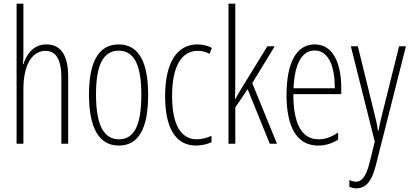

<svg xmlns="http://www.w3.org/2000/svg" viewBox="-20 -780 2232 1042"><path d="M107 -503V-760H70V0H107V-294C107 -440 161 -504 227 -504C279 -504 313 -465 313 -358V0H350V-366C350 -481 309 -539 232 -539C160 -539 124 -484 107 -432H104C107 -455 107 -472 107 -503Z M784 -265C784 -437 737 -539 624 -539C515 -539 463 -444 463 -267C463 -84 518 10 625 10C732 10 784 -82 784 -265ZM501 -267C501 -421 537 -505 624 -505C714 -505 747 -416 747 -266C747 -101 709 -24 625 -24C540 -24 501 -108 501 -267Z M1044 10C1071 10 1104 3 1128 -8V-43C1101 -31 1074 -24 1048 -24C954 -24 914 -117 914 -259C914 -422 966 -504 1053 -504C1076 -504 1097 -499 1117 -488L1130 -520C1107 -532 1081 -539 1051 -539C941 -539 876 -440 876 -258C876 -91 930 10 1044 10Z M1257 -365V-760H1220V0H1257V-197L1324 -296L1444 0H1483L1349 -329L1471 -529H1431L1288 -296C1276 -277 1269 -264 1257 -242H1255C1257 -285 1257 -321 1257 -365Z M1688 -539C1585 -539 1535 -433 1535 -264C1535 -97 1587 10 1707 10C1749 10 1785 -3 1815 -22V-61C1779 -36 1745 -24 1709 -24C1617 -24 1572 -109 1572 -269H1832V-303C1832 -425 1794 -539 1688 -539ZM1688 -506C1766 -506 1798 -412 1797 -301H1573C1579 -439 1621 -506 1688 -506Z M1884 -529 2014 -11 1984 110C1964 186 1939 206 1912 206C1900 206 1886 202 1876 197V234C1889 239 1900 242 1914 242C1962 242 1997 209 2020 116L2183 -529H2146L2054 -160C2047 -134 2041 -109 2034 -70H2031C2028 -89 2028 -100 2013 -159L1922 -529Z"/></svg>

Font: Noto Sans Devanagari UI ExtraCondensed ExtraLight
Style: Regular
Weight: 200
Width: 2
Designer: Jelle Bosma - Monotype Design Team
Foundry: Monotype Imaging Inc.
Version: Version 2.004